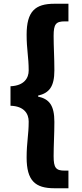

<svg xmlns="http://www.w3.org/2000/svg" viewBox="-20 -830 440 1024"><path d="M270 174H345V80H325C278 80 266 65 266 3C266 -58 270 -113 270 -180C270 -269 242 -302 183 -315V-320C242 -334 270 -367 270 -455C270 -524 266 -579 266 -639C266 -701 278 -716 325 -716H345V-810H270C168 -810 122 -770 122 -645C122 -565 133 -526 133 -454C133 -414 109 -373 36 -370V-266C109 -264 133 -223 133 -182C133 -110 122 -71 122 10C122 134 168 174 270 174Z"/></svg>

Font: Noto Sans CJK TC Black
Style: Regular
Weight: 900
Designer: Ryoko NISHIZUKA 西塚涼子 (kana, bopomofo & ideographs); Paul D. Hunt (Latin, Greek & Cyrillic); Sandoll Communications 산돌커뮤니
Foundry: Adobe
Version: Version 2.004;hotconv 1.0.118;makeotfexe 2.5.65603